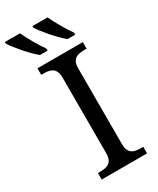

<svg xmlns="http://www.w3.org/2000/svg" viewBox="-278 -999 878 1067"><g transform="rotate(-30 160.5 -465.5)"><path d="M264 -771H313V-784C285 -822 249 -886 228 -931H131V-921C152 -886 219 -807 264 -771ZM87 -771H136V-784C108 -822 72 -886 51 -931H-46V-921C-25 -886 42 -807 87 -771ZM38 0H329V-42H316C271 -42 234 -51 234 -114V-600C234 -663 271 -672 316 -672H329V-714H38V-672H51C96 -672 133 -663 133 -600V-114C133 -51 96 -42 51 -42H38Z"/></g></svg>

Font: Noto Serif
Style: Regular
Weight: 400
Designer: Monotype Design Team
Foundry: Monotype Imaging Inc.
Version: Version 2.015